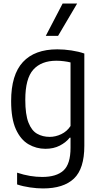

<svg xmlns="http://www.w3.org/2000/svg" viewBox="-20 -828 563 1078"><path d="M221.5 230Q187.5 230 148 224.2Q108.5 218.5 76 207.5V141.5Q114 154 149 159.8Q184 165.5 217 165.5Q297 165.5 336.5 129.2Q376 93 376 2V-55H371.5Q350.5 -28.5 315.8 -10.5Q281 7.5 235 7.5Q184 7.5 140 -18Q96 -43.5 69.2 -102.2Q42.5 -161 42.5 -260.5Q42.5 -408 108.5 -479.5Q174.5 -551 302 -551Q340 -551 381 -544.8Q422 -538.5 453.5 -527.5V-9.5Q453.5 119.5 395 174.8Q336.5 230 221.5 230ZM259 -59.5Q292 -59.5 324 -74.8Q356 -90 376 -120.5V-477.5Q360.5 -481.5 339.2 -484.2Q318 -487 296.5 -487Q212 -487 167 -437Q122 -387 122 -268Q122 -185 139.8 -139.8Q157.5 -94.5 188.5 -77Q219.5 -59.5 259 -59.5ZM237 -626.5 331.5 -808H413L306 -626.5Z"/></svg>

Font: Encode Sans SemiCondensed SemiCondensed
Style: Regular
Weight: 400
Width: 4
Designer: Multiple Designers
Foundry: Impallari Type
Version: Version 3.000; ttfautohint (v1.8.3) -l 8 -r 50 -G 200 -x 14 